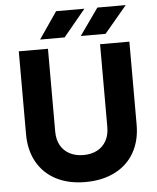

<svg xmlns="http://www.w3.org/2000/svg" viewBox="-60 -952 830 1016"><g transform="rotate(-5 355.0 -444.0)"><path d="M61.2 -266.8V-707H216.2V-266.8Q216.2 -225 233.1 -194.3Q250 -163.6 281.5 -147Q313 -130.4 354.6 -130.4Q397 -130.4 428.1 -147Q459.2 -163.6 476.1 -194.3Q493 -225 493 -266.8V-707H648.6V-266.8Q648.6 -181.4 612.8 -118.4Q577 -55.4 510 -21.3Q443 12.8 352.6 12.8Q263.2 12.8 197.6 -21.3Q132 -55.4 96.6 -118.5Q61.2 -181.6 61.2 -266.8ZM495.6 -901.4H646.2L526.8 -759.2H395ZM276.4 -901.4H426.8L309.2 -759.2H179Z"/></g></svg>

Font: 寒蝉端黑体 Light
Style: Regular
Weight: 300
Designer: ChillDuanSans {Warren2060}; 
Source Han Sans {Ryoko NISHIZUKA 西塚涼子 (kana, bopomofo & ideographs); Paul D. Hunt (Latin, G
Foundry: ChillType&Adobe
Version: Version 1.300;Glyphs 3.3 (3306)